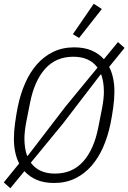

<svg xmlns="http://www.w3.org/2000/svg" viewBox="-22 -962 683 1022"><path d="M126 -133 326 -394 497 -602Q477 -630 445 -645Q413 -660 368 -660Q276 -660 218.5 -596Q161 -532 138 -415L118 -314Q113 -288 110.5 -265Q108 -242 108 -225Q108 -173 122 -133ZM271 -38Q363 -38 420.5 -102Q478 -166 501 -283L521 -384Q526 -410 528.5 -433Q531 -456 531 -473Q531 -525 517 -565H513L313 -304L142 -96Q162 -68 194 -53Q226 -38 271 -38ZM266 12Q213 12 174 -4.5Q135 -21 108 -51L33 40L-2 9L80 -92Q66 -119 59 -152Q52 -185 52 -223Q52 -263 58.5 -309.5Q65 -356 73 -395Q87 -463 112.5 -520.5Q138 -578 175 -620Q212 -662 261.5 -686Q311 -710 373 -710Q426 -710 465 -693.5Q504 -677 531 -647L606 -738L641 -707L559 -606Q573 -579 580 -546Q587 -513 587 -475Q587 -435 580.5 -388.5Q574 -342 566 -303Q552 -235 526.5 -177.5Q501 -120 464 -78Q427 -36 377.5 -12Q328 12 266 12ZM399 -760 366 -780 477 -942 520 -914Z"/></svg>

Font: IBM Plex Sans Condensed Light
Style: Italic
Weight: 300
Width: 3
Italic angle: -11°
Designer: Mike Abbink, Paul van der Laan, Pieter van Rosmalen
Foundry: Bold Monday
Version: Version 1.3